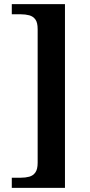

<svg xmlns="http://www.w3.org/2000/svg" viewBox="-20 -780 434 928"><path d="M37 128V79H80Q103 79 121.5 74Q140 69 151 53.5Q162 38 162 7V-639Q162 -671 151 -686Q140 -701 121.5 -706Q103 -711 80 -711H37V-760H294V128Z"/></svg>

Font: Noto Serif Armenian SemiBold
Style: Regular
Weight: 600
Version: Version 2.007